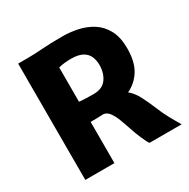

<svg xmlns="http://www.w3.org/2000/svg" viewBox="-167 -907 1048 1062"><g transform="rotate(-30 357.0 -375.5)"><path d="M266 0H80V-743H144Q184 -743 236.2 -747Q288.5 -751 368 -751Q417 -751 466 -740.2Q515 -729.5 555.5 -703.2Q596 -677 620.5 -631Q645 -585 645 -515Q645 -429.5 613.2 -378Q581.5 -326.5 527 -301Q556.5 -277.5 578 -235.8Q599.5 -194 619.2 -145.8Q639 -97.5 664 -54Q671.5 -40.5 679.5 -27Q687.5 -13.5 695 0H490Q484 -7.5 478.8 -18.2Q473.5 -29 463 -53Q448.5 -86 436.8 -122Q425 -158 412.8 -189.8Q400.5 -221.5 385 -242.2Q369.5 -263 347 -265Q331.5 -264 311.5 -263.5Q291.5 -263 266 -263ZM266 -392Q281 -390 310 -389Q339 -388 357 -388Q414 -388 440 -424.2Q466 -460.5 466 -512Q466 -539.5 456.2 -564.2Q446.5 -589 420.2 -604.5Q394 -620 345 -620Q325 -620 304.2 -617.8Q283.5 -615.5 266 -611Z"/></g></svg>

Font: Merriweather Sans ExtraBold
Style: Regular
Weight: 800
Designer: Eben Sorkin
Foundry: Eben Sorkin
Version: Version 2.001; ttfautohint (v1.8.3)